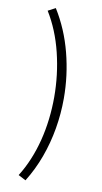

<svg xmlns="http://www.w3.org/2000/svg" viewBox="-101 -850 534 1010"><g transform="rotate(10 166.5 -345.0)"><path d="M112 115 72 94Q100 49.5 121.2 -1.5Q142.5 -52.5 156.8 -108.5Q171 -164.5 178 -223.5Q185 -282.5 185 -342Q185 -461.5 156.8 -577Q128.5 -692.5 72 -784L112 -805Q174.5 -704.5 205.2 -585.5Q236 -466.5 236 -344Q236 -262.5 222.2 -182.2Q208.5 -102 181 -26.8Q153.5 48.5 112 115Z"/></g></svg>

Font: Geologica Roman Thin
Style: Regular
Weight: 250
Designer: Sindre Bremnes, Frode Helland
Foundry: Monokrom Skriftforlag AS
Version: Version 1.010;gftools[0.9.28]